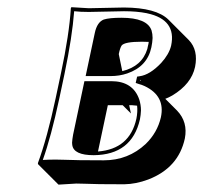

<svg xmlns="http://www.w3.org/2000/svg" viewBox="-20 -452 563 532"><path d="M191.4 56.6Q191.4 56.6 142.1 59.6L85.4 2.9L85 0Q110.8 -69.8 134.3 -180.2L148.9 -249Q171.9 -356.9 176.3 -429.2L177.7 -432.1Q179.7 -432.1 226.1 -429.2Q245.1 -429.2 274.9 -430.2Q305.2 -431.2 323.7 -431.2Q413.1 -430.7 446.8 -397.5L503.4 -340.8Q529.8 -313 520.5 -266.6Q510.3 -219.2 457.5 -187.5Q447.3 -181.6 438 -178.2L470.7 -145.5Q501 -113.8 492.2 -68.4Q474.6 13.2 390.6 45.4Q356.9 58.1 324.2 58.6Q243.2 58.6 213.9 57.1Q201.7 56.6 191.4 56.6ZM392.1 -335.9Q383.3 -336.4 373 -336.4Q324.7 -336.4 316.9 -325.7Q312.5 -318.8 309.1 -302.2L318.8 -254.9Q373.5 -268.1 388.2 -316.4Q389.2 -320.3 389.6 -323.2Q391.6 -330.6 392.1 -335.9ZM337.9 -160.6 342.8 -137.7 319.8 -160.6H278.8L251.5 -32.2Q339.4 -39.1 357.9 -123Q361.8 -142.6 359.9 -159.2Q352.5 -160.2 344.7 -160.6ZM371.1 -228 368.2 -231 367.7 -229Q370.1 -228.5 371.1 -228ZM134.8 -9.8Q146.5 -9.8 157.7 -9.3Q189 -7.8 267.6 -7.8Q335.4 -7.8 383.8 -53.2Q416 -84.5 425.8 -127Q438.5 -186 380.9 -213.4Q372.6 -217.3 364.7 -219.2L356 -222.2L359.9 -239.7L366.7 -240.7Q395.5 -244.6 426.8 -277.8Q448.2 -301.3 454.1 -325.2Q469.7 -397.5 388.2 -415Q386.7 -415.5 386.2 -415.5Q358.9 -420.9 323.7 -420.9Q305.2 -420.9 275.4 -419.9Q245.1 -418.9 226.1 -418.9Q202.1 -418.9 185.5 -420.9Q180.2 -350.1 158.7 -247.1L144 -177.7Q121.6 -73.2 98.6 -8.8Q114.7 -9.8 134.8 -9.8ZM213.9 -227.1H288.1Q348.1 -227.1 365.7 -176.8Q370.6 -161.6 370.6 -146Q370.1 -133.3 367.7 -121.1Q345.2 -22.9 239.7 -22Q184.1 -22 180.2 -50.3Q179.7 -54.2 179.7 -56.6Q180.2 -65.9 182.6 -79.1ZM217.3 -241.2 242.7 -360.8Q249 -390.6 267.6 -397.9Q283.2 -402.8 316.4 -402.8Q387.7 -402.8 399.9 -367.7Q402.8 -357.9 402.8 -346.7Q402.3 -334.5 399.4 -320.8Q388.2 -267.6 332.5 -248.5Q311 -241.2 286.6 -241.2Z"/></svg>

Font: Linux Biolinum Shadow O
Style: Italic
Weight: 400
Italic angle: -12°
Designer: Philipp H. Poll
Foundry: Philipp H. Poll
Version: Version 0.6.2